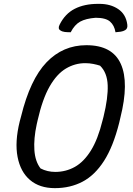

<svg xmlns="http://www.w3.org/2000/svg" viewBox="-20 -954 690 994"><path d="M346 -787Q329 -787 315.5 -788.5Q302 -790 292 -797Q278 -806 289 -827Q317 -883 367 -908.5Q417 -934 487 -934H495Q552 -934 592 -907Q632 -880 639 -827Q642 -806 628 -798Q618 -792 605 -790Q592 -788 578 -787Q572 -823 549.5 -842.5Q527 -862 475 -862Q424 -858 395 -842Q366 -826 346 -787ZM427 -720Q562 -720 605.5 -623Q649 -526 603 -344L597 -318Q566 -195 518.5 -121Q471 -47 407.5 -13.5Q344 20 264 20Q185 20 135.5 -22Q86 -64 71 -141.5Q56 -219 82 -325L89 -351Q136 -543 221 -631.5Q306 -720 427 -720ZM170 -310Q154 -236 158 -177Q162 -118 190 -82Q225 -64 266 -64Q321 -64 367.5 -90Q414 -116 450.5 -174.5Q487 -233 511 -331L516 -350Q540 -448 537.5 -513Q535 -578 498 -614Q483 -619 463 -623Q443 -627 421 -627Q368 -627 321 -599Q274 -571 237 -506.5Q200 -442 175 -332Z"/></svg>

Font: Recursive Sn Csl St
Style: Italic
Weight: 400
Italic angle: -15°
Version: Version 1.079;hotconv 1.0.112;makeotfexe 2.5.65598; ttfautoh